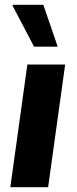

<svg xmlns="http://www.w3.org/2000/svg" viewBox="-20 -780 322 800"><path d="M23 0 94 -511H251.5L180.5 0ZM122 -585.5 32 -757 34 -760H160.5L220.5 -585.5Z"/></svg>

Font: Chivo Medium
Style: Italic
Weight: 500
Italic angle: -8.05°
Designer: Hector Gatti
Foundry: Omnibus-Type
Version: Version 2.002